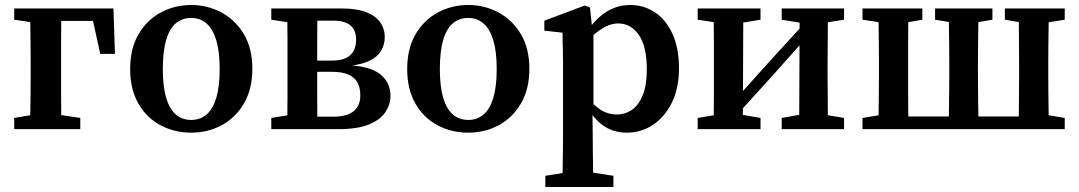

<svg xmlns="http://www.w3.org/2000/svg" viewBox="-20 -518 4327 770"><path d="M100 0Q101 -26 101.5 -63Q102 -100 102.5 -140Q103 -180 103 -213V-272Q103 -304 102.5 -344Q102 -384 101.5 -422Q101 -460 100 -484H227Q226 -460 225.5 -422Q225 -384 225 -344Q225 -304 225 -272V-213Q225 -180 225 -140Q225 -100 225.5 -63Q226 -26 227 0ZM172 -434V-484H435L441 -302H382L343 -480L403 -434ZM37 0V-45L138 -62H189L302 -45V0ZM37 -439V-484H161V-423H141Z M747 14Q679 14 623 -16Q567 -46 534.5 -103.5Q502 -161 502 -241Q502 -323 535.5 -380.5Q569 -438 625 -468Q681 -498 747 -498Q812 -498 868 -468Q924 -438 958 -381Q992 -324 992 -242Q992 -161 958.5 -103.5Q925 -46 869.5 -16Q814 14 747 14ZM747 -37Q783 -37 808.5 -59Q834 -81 847.5 -126Q861 -171 861 -241Q861 -311 847.5 -356Q834 -401 808.5 -423.5Q783 -446 747 -446Q710 -446 684.5 -424Q659 -402 646 -356.5Q633 -311 633 -241Q633 -172 646 -127Q659 -82 684.5 -59.5Q710 -37 747 -37Z M1068 0V-45L1172 -62L1197 -50H1316Q1371 -50 1398 -72Q1425 -94 1425 -135Q1425 -167 1413 -188Q1401 -209 1376 -219.5Q1351 -230 1312 -230H1201V-275H1310Q1361 -275 1384.5 -296.5Q1408 -318 1408 -359Q1408 -397 1385.5 -416Q1363 -435 1318 -435H1197L1172 -423L1068 -439V-484H1351Q1410 -484 1448 -469.5Q1486 -455 1504.5 -429Q1523 -403 1523 -369Q1523 -340 1509 -315.5Q1495 -291 1464.5 -275.5Q1434 -260 1383 -254V-256Q1468 -251 1507 -218.5Q1546 -186 1546 -133Q1546 -100 1526 -69Q1506 -38 1460 -19Q1414 0 1335 0ZM1131 0Q1132 -26 1132.5 -63Q1133 -100 1133 -140Q1133 -180 1133 -213V-272Q1133 -304 1133 -344Q1133 -384 1132.5 -422Q1132 -460 1131 -484H1254Q1253 -460 1252.5 -421.5Q1252 -383 1252 -341Q1252 -299 1252 -260V-213Q1252 -180 1252 -140Q1252 -100 1252.5 -63Q1253 -26 1254 0Z M1858 14Q1790 14 1734 -16Q1678 -46 1645.5 -103.5Q1613 -161 1613 -241Q1613 -323 1646.5 -380.5Q1680 -438 1736 -468Q1792 -498 1858 -498Q1923 -498 1979 -468Q2035 -438 2069 -381Q2103 -324 2103 -242Q2103 -161 2069.5 -103.5Q2036 -46 1980.5 -16Q1925 14 1858 14ZM1858 -37Q1894 -37 1919.5 -59Q1945 -81 1958.5 -126Q1972 -171 1972 -241Q1972 -311 1958.5 -356Q1945 -401 1919.5 -423.5Q1894 -446 1858 -446Q1821 -446 1795.5 -424Q1770 -402 1757 -356.5Q1744 -311 1744 -241Q1744 -172 1757 -127Q1770 -82 1795.5 -59.5Q1821 -37 1858 -37Z M2167 232V187L2273 170H2330L2440 187V232ZM2236 232Q2236 194 2236.5 157.5Q2237 121 2237.5 86.5Q2238 52 2238 18V-265Q2238 -292 2237.5 -311.5Q2237 -331 2236.5 -349Q2236 -367 2236 -387L2163 -395V-435L2325 -496L2346 -488L2355 -403L2360 -396V-83L2356 -75L2357 20Q2357 52 2357.5 87Q2358 122 2358.5 158Q2359 194 2360 232ZM2494 14Q2461 14 2433 3.5Q2405 -7 2381.5 -28.5Q2358 -50 2338 -84H2309L2317 -149Q2351 -104 2383 -81.5Q2415 -59 2453 -59Q2488 -59 2515 -78Q2542 -97 2558 -137Q2574 -177 2574 -239Q2574 -332 2542 -378Q2510 -424 2459 -424Q2435 -424 2411.5 -412.5Q2388 -401 2364 -381Q2340 -361 2313 -334L2306 -398H2338Q2362 -431 2388 -453Q2414 -475 2443.5 -486.5Q2473 -498 2507 -498Q2562 -498 2606.5 -468.5Q2651 -439 2677 -382Q2703 -325 2703 -244Q2703 -164 2674.5 -106.5Q2646 -49 2599 -17.5Q2552 14 2494 14Z M2778 0V-45L2880 -62H2932L3030 -45V0ZM3115 0V-45L3211 -62H3263L3365 -45V0ZM2841 0Q2842 -25 2842.5 -62.5Q2843 -100 2843 -140Q2843 -180 2843 -213V-272Q2843 -304 2843 -344Q2843 -384 2842.5 -422Q2842 -460 2841 -484H2961L2959 0ZM2926 -47 2888 -91H2904L3062 -267L3220 -440L3253 -394H3238L3082 -219ZM3185 0 3187 -484H3301Q3300 -460 3300 -422Q3300 -384 3299.5 -344Q3299 -304 3299 -272V-213Q3299 -180 3299.5 -140Q3300 -100 3300 -62.5Q3300 -25 3301 0ZM2778 -439V-484H3030V-439L2933 -423H2882ZM3115 -439V-484H3365V-439L3264 -423H3212Z M3502 0Q3503 -26 3503.5 -63Q3504 -100 3504.5 -140Q3505 -180 3505 -213V-272Q3505 -304 3504.5 -344Q3504 -384 3503.5 -422Q3503 -460 3502 -484H3624Q3623 -460 3622.5 -422Q3622 -384 3622 -344Q3622 -304 3622 -272V-213Q3622 -180 3622 -140Q3622 -100 3622.5 -63Q3623 -26 3624 0ZM3784 0Q3785 -26 3785.5 -63Q3786 -100 3786.5 -140Q3787 -180 3787 -213V-272Q3787 -304 3786.5 -344Q3786 -384 3785.5 -422Q3785 -460 3784 -484H3904Q3904 -460 3903.5 -422Q3903 -384 3902.5 -344Q3902 -304 3902 -272V-213Q3902 -180 3902.5 -140Q3903 -100 3903.5 -63Q3904 -26 3904 0ZM4065 0Q4066 -26 4066 -63Q4066 -100 4066.5 -140Q4067 -180 4067 -213V-272Q4067 -304 4066.5 -344Q4066 -384 4066 -422Q4066 -460 4065 -484H4186Q4186 -460 4185.5 -422Q4185 -384 4184.5 -344Q4184 -304 4184 -272V-213Q4184 -180 4184.5 -140Q4185 -100 4185.5 -63Q4186 -26 4186 0ZM3439 -439V-484H3679V-439L3588 -423H3544ZM3730 -439V-484H3960V-439L3868 -423H3826ZM4010 -439V-484H4250V-439L4149 -423H4104ZM3439 0V-45L3542 -62H3562V0ZM4127 0V-62H4149L4250 -45V0ZM3573 0V-51H4116V0Z"/></svg>

Font: Source Serif 4 18pt SemiBold
Style: Regular
Weight: 600
Designer: Frank Grießhammer
Foundry: Adobe Systems Incorporated
Version: Version 4.004;hotconv 1.0.116;makeotfexe 2.5.65601